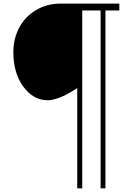

<svg xmlns="http://www.w3.org/2000/svg" viewBox="-20 -790 758 1067"><path d="M437 256.8H409.2V-300.8Q405.3 -297.9 398.4 -293.5Q391.6 -289.1 371.6 -277.3Q351.6 -265.6 332.8 -256.6Q314 -247.6 289.3 -240.2Q264.6 -232.9 245.1 -232.9Q165.5 -232.9 109.9 -308.1Q54.2 -383.3 54.2 -501Q54.2 -574.7 86.7 -636Q119.1 -697.3 179.7 -733.6Q240.2 -770 316.9 -770H643.1V-731.9H565.9V256.8H539.1V-731.9H437Z"/></svg>

Font: Junction Light
Style: Regular
Weight: 300
Designer: Caroline Hadilaksono
Foundry: Caroline Hadilaksono
Version: Version 1.002